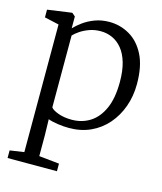

<svg xmlns="http://www.w3.org/2000/svg" viewBox="-118 -649 822 975"><g transform="rotate(15 292.5 -161.0)"><path d="M14.5 239V199L89 188V-483L13 -500V-540.5L137 -558H142L158.5 -543.5V-481.5Q175 -499 200.5 -517.8Q226 -536.5 260.2 -549.5Q294.5 -562.5 336.5 -562.5Q393 -562.5 442.2 -534.2Q491.5 -506 521.8 -446.8Q552 -387.5 552 -293.5Q552 -230 532.2 -174.8Q512.5 -119.5 476 -77.5Q439.5 -35.5 388.8 -12.2Q338 11 275.5 11Q247 11 216 6.5Q185 2 165.5 -5.5L167.5 80V188L274 199V239ZM278 -33Q332 -33 374.2 -59.8Q416.5 -86.5 441 -141.5Q465.5 -196.5 465.5 -281.5Q465.5 -340.5 453 -383Q440.5 -425.5 418.2 -452.5Q396 -479.5 367.2 -492.5Q338.5 -505.5 305.5 -505.5Q274 -505.5 246.8 -495.8Q219.5 -486 199.2 -472.2Q179 -458.5 167.5 -446V-68.5Q175.5 -56 206.2 -44.5Q237 -33 278 -33Z"/></g></svg>

Font: Merriweather 36pt Light
Style: Regular
Weight: 300
Designer: Eben Sorkin
Foundry: Eben Sorkin
Version: Version 2.100